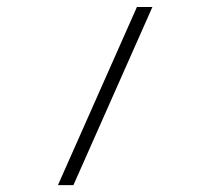

<svg xmlns="http://www.w3.org/2000/svg" viewBox="-20 -538 626 558"><path d="M148.4 0H193.4L422.9 -517.6H377.9Z"/></svg>

Font: Cascadia Mono PL ExtraLight
Style: Regular
Weight: 200
Monospace: yes
Designer: Aaron Bell
Foundry: Saja Typeworks
Version: Version 2404.023